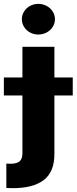

<svg xmlns="http://www.w3.org/2000/svg" viewBox="-63 -772 395 991"><path d="M217.8 -530.3V-372.1H312.5V-279.3H217.8V22.5Q217.8 115.7 162.6 157.5Q107.4 199.2 3.9 199.2L-30.3 198.2V72.3Q-21.5 73.2 -9.8 73.2Q24.4 73.2 38.6 60.3Q52.7 47.4 52.7 19.5V-279.3H-43V-372.1H52.7V-530.3ZM49.8 -672.9Q49.8 -694.3 61.3 -712.6Q72.8 -731 92.3 -741.5Q111.8 -752 134.8 -752Q157.7 -752 177.5 -741.5Q197.3 -731 209 -712.6Q220.7 -694.3 220.7 -672.9Q220.7 -651.4 209 -633.1Q197.3 -614.7 177.5 -604.2Q157.7 -593.8 134.8 -593.8Q111.8 -593.8 92.3 -604.2Q72.8 -614.7 61.3 -633.1Q49.8 -651.4 49.8 -672.9Z"/></svg>

Font: Pretendard ExtraBold
Style: Regular
Weight: 800
Designer: Base glyphs from Inter by Rasmus Andersson; Hangeul glyphs from Noto Sans CJK(Source Han Sans) by Jang Soo-young and Kan
Foundry: Kil Hyung-jin
Version: Version 1.309